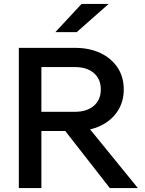

<svg xmlns="http://www.w3.org/2000/svg" viewBox="-20 -959 741 979"><path d="M191 0H76V-715H362Q436 -715 492 -688.5Q548 -662 579.5 -614.5Q611 -567 611 -503Q611 -440 579.5 -392Q548 -344 492 -317.5Q436 -291 362 -291H181V-389H362Q423 -389 458.5 -419.5Q494 -450 494 -503Q494 -556 458.5 -586.5Q423 -617 362 -617H191ZM683 0H540L280 -333H412ZM534 -939 371 -795H262L396 -939Z"/></svg>

Font: Wix Madefor Display SemiBold
Style: Regular
Weight: 600
Designer: Dalton Maag Ltd
Foundry: Dalton Maag Ltd
Version: Version 3.100